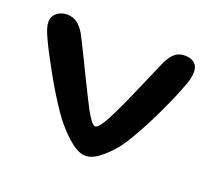

<svg xmlns="http://www.w3.org/2000/svg" viewBox="-90 -579 833 738"><g transform="rotate(20 326.0 -210.5)"><path d="M321.5 36Q296.5 36 266 13Q235.5 -10 203.5 -48Q189 -64.5 170.2 -92.2Q151.5 -120 131.2 -153Q111 -186 91.8 -220.8Q72.5 -255.5 56.5 -286.2Q40.5 -317 30.5 -339Q22 -357.5 17.2 -372.5Q12.5 -387.5 12.5 -399.5Q12.5 -415.5 20.8 -426.8Q29 -438 42.5 -444.2Q56 -450.5 71.5 -450.5Q95 -450.5 112 -438.2Q129 -426 144 -401Q149.5 -391 160.8 -368.2Q172 -345.5 186.8 -315.8Q201.5 -286 217.2 -253.5Q233 -221 248.5 -190.2Q264 -159.5 276 -136Q289 -112 300.2 -97.5Q311.5 -83 318.5 -83Q326.5 -83 337.5 -97.5Q348.5 -112 360.5 -135Q390 -192.5 420.2 -263.2Q450.5 -334 483 -407.5Q498 -434.5 513 -445.8Q528 -457 551.5 -457Q575.5 -457 590 -444.8Q604.5 -432.5 604.5 -408.5Q604.5 -395.5 600.8 -380Q597 -364.5 590 -347.5Q582 -325 568.5 -293.8Q555 -262.5 538.2 -227Q521.5 -191.5 503.5 -157Q485.5 -122.5 467.8 -92.8Q450 -63 435 -43.5Q406 -8.5 376.8 13.8Q347.5 36 321.5 36Z"/></g></svg>

Font: Gluten
Style: Regular
Weight: 400
Designer: Tyler Finck
Foundry: Etcetera Type Company
Version: Version 1.300